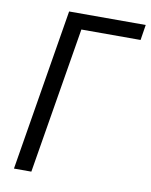

<svg xmlns="http://www.w3.org/2000/svg" viewBox="-83 -797 675 859"><g transform="rotate(10 254.5 -367.5)"><path d="M40 0 161 -735H509L498 -665H229L119 0Z"/></g></svg>

Font: Iosevka SS18
Style: Italic
Weight: 400
Italic angle: -9°
Monospace: yes
Designer: Belleve Invis
Foundry: Belleve Invis
Version: Version 25.1.1; ttfautohint (v1.8.4)